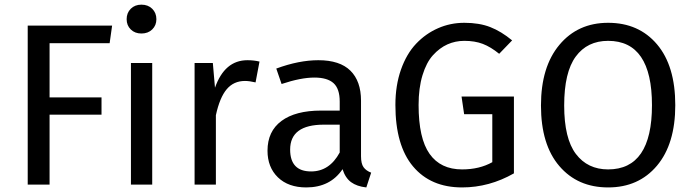

<svg xmlns="http://www.w3.org/2000/svg" viewBox="-20 -800 3001 832"><path d="M100.1 0V-689H465.8L455.1 -612.8H194.8V-377.9H419.9V-303.2H194.8V0Z M592.8 -779.8Q621.6 -779.8 639.6 -762Q657.7 -744.1 657.7 -716.8Q657.7 -689.9 639.6 -672.4Q621.6 -654.8 592.8 -654.8Q564.5 -654.8 546.6 -672.4Q528.8 -689.9 528.8 -716.8Q528.8 -744.1 546.6 -762Q564.5 -779.8 592.8 -779.8ZM639.6 -526.9V0H547.4V-526.9Z M1052.2 -539.1Q1080.1 -539.1 1104.5 -533.2L1087.4 -442.9Q1061 -449.2 1041.5 -449.2Q992.7 -449.2 962.4 -413.3Q932.1 -377.4 915.5 -300.8V0H823.2V-526.9H902.3L911.6 -419.9Q953.6 -539.1 1052.2 -539.1Z M1544.4 -123Q1544.4 -90.8 1555.4 -75.4Q1566.4 -60.1 1588.4 -51.8L1567.4 12.2Q1526.4 7.8 1501.2 -10.7Q1476.1 -29.3 1464.4 -66.9Q1411.1 12.2 1307.1 12.2Q1229.5 12.2 1184.3 -31.5Q1139.2 -75.2 1139.2 -147Q1139.2 -231 1199.7 -275.9Q1260.3 -320.8 1371.1 -320.8H1452.1V-359.9Q1452.1 -415.5 1425.3 -439.7Q1398.4 -463.9 1342.3 -463.9Q1283.7 -463.9 1200.2 -436L1177.2 -502.9Q1275.4 -539.1 1359.4 -539.1Q1452.6 -539.1 1498.5 -493.7Q1544.4 -448.2 1544.4 -363.8ZM1328.1 -57.1Q1407.7 -57.1 1452.1 -139.2V-259.8H1383.3Q1237.3 -259.8 1237.3 -151.9Q1237.3 -57.1 1328.1 -57.1Z M1992.2 -701.2Q2057.1 -701.2 2104.5 -682.6Q2151.9 -664.1 2199.2 -625L2143.1 -566.9Q2106.4 -596.7 2072 -609.9Q2037.6 -623 1992.2 -623Q1953.1 -623 1918.9 -607.7Q1884.8 -592.3 1856.2 -560.8Q1827.6 -529.3 1810.8 -473.9Q1793.9 -418.5 1793.9 -345.2Q1793.9 -200.2 1841.6 -133.1Q1889.2 -65.9 1982.4 -65.9Q2057.6 -65.9 2113.3 -97.2V-305.2H1991.2L1980 -381.8H2207V-48.8Q2100.1 12.2 1982.4 12.2Q1846.2 12.2 1769.8 -78.9Q1693.4 -169.9 1693.4 -345.2Q1693.4 -429.7 1717.5 -498.3Q1741.7 -566.9 1783.2 -610.6Q1824.7 -654.3 1878.2 -677.7Q1931.6 -701.2 1992.2 -701.2Z M2615.2 -701.2Q2748 -701.2 2827.1 -607.9Q2906.2 -514.6 2906.2 -344.2Q2906.2 -176.3 2826.9 -82Q2747.6 12.2 2615.2 12.2Q2482.9 12.2 2403.6 -80.6Q2324.2 -173.3 2324.2 -342.8Q2324.2 -510.3 2404.1 -605.7Q2483.9 -701.2 2615.2 -701.2ZM2615.2 -623Q2524.9 -623 2474.9 -554.9Q2424.8 -486.8 2424.8 -342.8Q2424.8 -199.7 2475.6 -132.8Q2526.4 -65.9 2615.2 -65.9Q2805.2 -65.9 2805.2 -344.2Q2805.2 -623 2615.2 -623Z"/></svg>

Font: FiraGO
Style: Regular
Weight: 400
Designer: bBox Type
Foundry: bBox Type GmbH
Version: Version 1.001;PS 001.001;hotconv 1.0.88;makeotf.lib2.5.64775